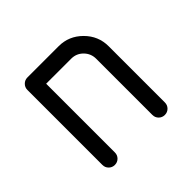

<svg xmlns="http://www.w3.org/2000/svg" viewBox="-114 -526 639 639"><g transform="rotate(-45 206.0 -206.0)"><path d="M294.1 -294.1Q294.1 -318.2 277.1 -335.6Q260 -352.9 235.3 -352.9H117.6V-29.4Q117.6 -17.1 109.1 -8.5Q100.6 0 88.2 0Q75.9 0 67.4 -8.5Q58.8 -17.1 58.8 -29.4V-382.4Q58.8 -394.7 67.4 -403.2Q75.9 -411.8 88.2 -411.8H235.3Q283.5 -411.8 318.2 -377.1Q352.9 -342.4 352.9 -294.1V-29.4Q352.9 -17.1 344.4 -8.5Q335.9 0 323.5 0Q311.2 0 302.6 -8.5Q294.1 -17.1 294.1 -29.4Z"/></g></svg>

Font: OpenGost Type B TT
Style: Regular
Weight: 400
Version: Version 0.3